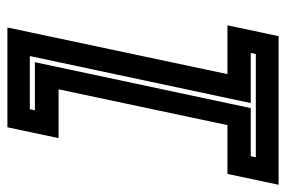

<svg xmlns="http://www.w3.org/2000/svg" viewBox="-184 -640 790 531"><g transform="rotate(-90 211.5 -375.0)"><path d="M-34.5 0 -4.5 -141.5H130.5L229.5 -608.5H94.5L124.5 -750H400.5L271.5 -141.5H406.5L376.5 0ZM41.5 -63H327L330 -77H191.5L321.5 -688H174.5L171.5 -674H304.5L177.5 -77H44.5Z"/></g></svg>

Font: Tourney
Style: Bold Italic
Weight: 700
Italic angle: -12°
Version: Version 1.015